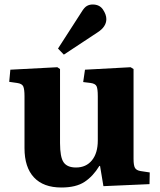

<svg xmlns="http://www.w3.org/2000/svg" viewBox="-20 -820 711 854"><path d="M253 14Q173 14 131 -31Q89 -76 89 -161V-392Q89 -423 83.5 -435.5Q78 -448 56 -451L21 -456L26 -510L235 -521L247 -513V-184Q247 -121 263 -98Q279 -75 318 -75Q363 -75 389 -107Q415 -139 415 -195V-392Q415 -425 409.5 -436.5Q404 -448 383 -451L350 -455L358 -510L561 -521L574 -513V-113Q574 -84 580.5 -73Q587 -62 606 -59L646 -53L645 -1L440 8L425 -82H422Q394 -36 356 -11Q318 14 253 14ZM264 -577 238 -604 343 -767Q355 -787 366.5 -793.5Q378 -800 392 -800Q423 -800 438 -777.5Q453 -755 453 -735Q453 -701 414 -676Z"/></svg>

Font: Literata 36pt
Style: Bold
Weight: 700
Designer: Latin by Veronika Burian and Jose Scaglione. Greek by Irene Vlachou. Cyrillic by Vera Evstafieva.
Foundry: TypeTogether
Version: Version 3.002